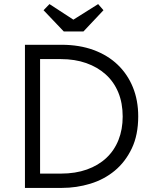

<svg xmlns="http://www.w3.org/2000/svg" viewBox="-20 -919 745 939"><path d="M278 -70H139L138 0H283Q354 0 421.5 -20.5Q489 -41 541 -84Q593 -127 624.5 -193Q656 -259 656 -350Q656 -428 630 -492Q604 -556 555.5 -602.5Q507 -649 437.5 -674.5Q368 -700 281 -700H139V-630H278Q346 -630 401.5 -610.5Q457 -591 497 -555Q537 -519 558.5 -467Q580 -415 580 -349Q580 -286 559.5 -234.5Q539 -183 500 -146.5Q461 -110 405 -90Q349 -70 278 -70ZM176 -700H102V0H176ZM292 -765H388L486 -869L460 -899L301 -799L377 -798L222 -899L193 -869Z"/></svg>

Font: Tilda Sans VF
Style: Regular
Weight: 400
Designer: ParaType Ltd
Foundry: ParaType Ltd
Version: Version 1.010